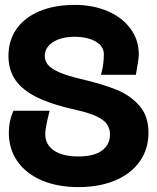

<svg xmlns="http://www.w3.org/2000/svg" viewBox="-20 -751 640 783"><path d="M16 -210Q16 -258 35 -299.5H182.5Q164.5 -230 164.5 -204.5Q164.5 -161.5 200 -137.2Q235.5 -113 299.5 -113Q364 -113 396.2 -137.2Q428.5 -161.5 428.5 -203Q428.5 -226 417 -243.5Q405.5 -261 375.2 -275.8Q345 -290.5 291 -302.5Q193.5 -324 133 -353.2Q72.5 -382.5 43.5 -423.8Q14.5 -465 14.5 -523Q14.5 -586.5 47.8 -633.5Q81 -680.5 142.2 -705.8Q203.5 -731 285 -731Q359.5 -731 419 -705.5Q478.5 -680 512.2 -634Q546 -588 546 -529.5Q546 -518 543.2 -500Q540.5 -482 534 -446H392Q399 -473 401.2 -491.8Q403.5 -510.5 403.5 -529.5Q403.5 -562.5 370 -581.8Q336.5 -601 283 -601Q249 -601 221.5 -591.5Q194 -582 178.2 -564.2Q162.5 -546.5 162.5 -523Q162.5 -503.5 175 -487.5Q187.5 -471.5 219.8 -457Q252 -442.5 309 -429Q395.5 -409 453.5 -385.8Q511.5 -362.5 548.5 -320Q585.5 -277.5 585.5 -210Q585.5 -143 550 -92.8Q514.5 -42.5 449.8 -15.2Q385 12 299.5 12Q214.5 12 150.2 -15.5Q86 -43 51 -93.2Q16 -143.5 16 -210Z"/></svg>

Font: JuliaMono Black
Style: Regular
Weight: 900
Monospace: yes
Designer: cormullion
Foundry: corm
Version: Version 0.054; ttfautohint (v1.8.4)